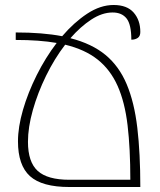

<svg xmlns="http://www.w3.org/2000/svg" viewBox="-20 -749 640 769"><path d="M542 0H258Q148 0 100 -43.5Q52 -87 52 -183Q52 -240 72 -309Q92 -378 127 -448Q162 -518 207 -577Q138 -589 43 -589V-619Q151 -619 229 -604Q276 -659 329 -694Q382 -729 435 -729Q489 -729 515.5 -698.5Q542 -668 542 -621Q542 -604 531.5 -597Q521 -590 506 -590Q506 -651 487 -675Q468 -699 431 -699Q389 -699 345.5 -670.5Q302 -642 262 -596Q348 -574 402.5 -529Q457 -484 487.5 -411.5Q518 -339 530 -237Q542 -135 542 0ZM258 -29H502Q502 -154 491 -247Q480 -340 451 -405Q422 -470 371 -510.5Q320 -551 241 -570Q198 -514 164.5 -445.5Q131 -377 111.5 -308Q92 -239 92 -181Q92 -100 131 -64.5Q170 -29 258 -29Z"/></svg>

Font: Noto Serif Armenian SemiCondensed ExtraLight
Style: Regular
Weight: 200
Width: 4
Designer: Monotype Design Team
Foundry: Monotype Imaging Inc.
Version: Version 2.008; ttfautohint (v1.8.4.7-5d5b)